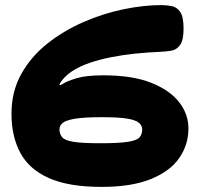

<svg xmlns="http://www.w3.org/2000/svg" viewBox="-20 -711 783 752"><path d="M378 21Q249 21 171.5 -13.5Q94 -48 59.5 -112.5Q25 -177 25 -266Q25 -352 63 -420.5Q101 -489 164.5 -539.5Q228 -590 305.5 -624Q383 -658 462.5 -674.5Q542 -691 611 -691Q633 -691 653 -687Q673 -683 686 -664Q699 -645 699 -599Q699 -554 685.5 -535Q672 -516 651 -512.5Q630 -509 607 -508Q558 -506 509.5 -501Q461 -496 415.5 -487Q370 -478 330.5 -464.5Q291 -451 261.5 -431.5Q232 -412 215 -385L213 -379Q213 -374 227.5 -383.5Q242 -393 279.5 -404.5Q317 -416 385 -416Q498 -416 571.5 -387Q645 -358 681.5 -311Q718 -264 718 -208Q718 -144 682 -92Q646 -40 570.5 -9.5Q495 21 378 21ZM374 -150Q446 -150 481 -155.5Q516 -161 526.5 -173Q537 -185 537 -203Q537 -218 525.5 -229Q514 -240 480.5 -246Q447 -252 380 -252Q310 -252 274 -246Q238 -240 225.5 -229.5Q213 -219 213 -205Q213 -186 223.5 -173.5Q234 -161 268 -155.5Q302 -150 374 -150Z"/></svg>

Font: Fredoka Expanded
Style: Bold
Weight: 700
Width: 7
Designer: Ben Nathan
Foundry: Milena B. Brandão, Ben Nathan
Version: Version 2.001